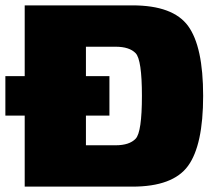

<svg xmlns="http://www.w3.org/2000/svg" viewBox="-30 -695 802 715"><path d="M-10 -264.5H62V0H463Q614 0 670.2 -77.2Q726.5 -154.5 726.5 -338Q726.5 -521.5 670.5 -598.2Q614.5 -675 463 -675H62V-411.5H-10ZM290 -154V-264.5H377.5V-411.5H290V-521H400.5Q452 -521 475.2 -496.8Q498.5 -472.5 498.5 -338Q498.5 -203 475.2 -178.5Q452 -154 400.5 -154Z"/></svg>

Font: Anybody Thin Black
Style: Regular
Weight: 900
Version: Version 1.113;gftools[0.9.25]